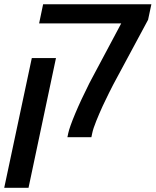

<svg xmlns="http://www.w3.org/2000/svg" viewBox="-63 -651 738 911"><path d="M256.8 0Q257.8 -4.4 258.8 -9Q259.8 -13.7 260.7 -18.6Q267.1 -47.9 293.9 -112.1Q320.8 -176.3 361.3 -256.8Q364.3 -262.2 366.5 -266.4Q368.7 -270.5 370.1 -273.4L512.2 -540H122.6L141.6 -630.9H655.3L639.6 -557.1L486.3 -272Q482.4 -265.1 473.6 -248.3Q464.8 -231.4 454.8 -211.2Q444.8 -190.9 436.3 -173.1Q427.7 -155.3 423.8 -147Q408.2 -112.8 393.6 -76.7Q378.9 -40.5 374.5 -18.6L370.6 0ZM-43 240.2 87.9 -375.5H202.6L72.3 240.2Z"/></svg>

Font: Open Sans SemiBold
Style: Italic
Weight: 600
Italic angle: -12°
Designer: Monotype Design Team
Foundry: Monotype Imaging Inc.
Version: Version 3.003; ttfautohint (v1.8.4)